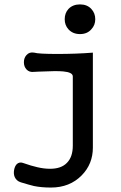

<svg xmlns="http://www.w3.org/2000/svg" viewBox="-20 -758 540 859"><path d="M337.9 -738.3Q305.7 -738.3 286.1 -717.8Q269.5 -699.2 269.5 -671.9Q269.5 -645.5 286.1 -627Q305.7 -605.5 337.9 -605.5Q370.1 -605.5 388.7 -627Q406.2 -645.5 406.2 -671.9Q406.2 -699.2 388.7 -717.8Q370.1 -738.3 337.9 -738.3ZM305.7 -416V-106.4Q305.7 -55.7 279.3 -29.3Q253.9 -2.9 204.1 -2.9Q176.8 -2.9 147.5 -9.8Q121.1 -15.6 82 -29.3Q67.4 -34.2 55.7 -24.4Q45.9 -14.6 43 2.9Q40 20.5 45.9 34.2Q53.7 50.8 70.3 56.6L76.2 58.6Q111.3 69.3 131.8 74.2Q165 81.1 208 81.1Q292 81.1 345.7 26.4Q395.5 -24.4 395.5 -97.7V-522.5Q320.3 -516.6 236.3 -516.6Q152.3 -516.6 132.8 -522.5Q111.3 -526.4 98.6 -511.7Q86.9 -499 86.9 -479.5Q86.9 -460 98.6 -447.3Q111.3 -433.6 132.8 -436.5L152.3 -437.5Q235.4 -441.4 262.7 -438.5Q305.7 -434.6 305.7 -416Z"/></svg>

Font: Gungsuh
Style: Regular
Weight: 400
Version: Version 2.21